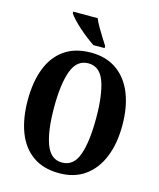

<svg xmlns="http://www.w3.org/2000/svg" viewBox="-135 -1026 937 1131"><g transform="rotate(15 333.5 -460.5)"><path d="M334 10Q237 10 172.5 -36Q108 -82 76.5 -165Q45 -248 45 -359Q45 -470 76.5 -552Q108 -634 172.5 -679.5Q237 -725 335 -725Q427 -725 491.5 -679.5Q556 -634 589 -551.5Q622 -469 622 -358Q622 -247 588.5 -164.5Q555 -82 491 -36Q427 10 334 10ZM334 -55Q405 -55 433.5 -135Q462 -215 462 -358Q462 -501 433.5 -580.5Q405 -660 335 -660Q265 -660 235.5 -580.5Q206 -501 206 -358Q206 -215 235.5 -135Q265 -55 334 -55ZM335 -771Q314 -785 288.5 -804.5Q263 -824 238.5 -846Q214 -868 195.5 -888Q177 -908 169 -921V-931H318Q327 -909 342.5 -882Q358 -855 374.5 -829Q391 -803 403 -784V-771Z"/></g></svg>

Font: Noto Serif Myanmar ExtraCondensed ExtraBold
Style: Regular
Weight: 800
Width: 2
Designer: Ben Mitchell and the Monotype Design Team
Foundry: Monotype Imaging Inc.
Version: Version 2.106; ttfautohint (v1.8.4.7-5d5b)